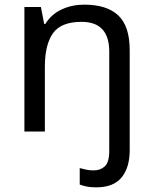

<svg xmlns="http://www.w3.org/2000/svg" viewBox="-20 -566 658 826"><path d="M394 240Q370 240 353 236.5Q336 233 323 228V157Q337 161 351 164Q365 167 383 167Q412 167 431 149.5Q450 132 450 83V-344Q450 -472 331 -472Q242 -472 207.5 -422.5Q173 -373 173 -279V0H85V-536H156L170 -463H175Q201 -505 245.5 -525.5Q290 -546 342 -546Q440 -546 489 -499.5Q538 -453 538 -350V80Q538 155 503 197.5Q468 240 394 240Z"/></svg>

Font: Noto Sans Sogdian
Style: Regular
Weight: 400
Designer: Monotype Design Team
Foundry: Monotype Imaging Inc.
Version: Version 2.002; ttfautohint (v1.8.4.7-5d5b)